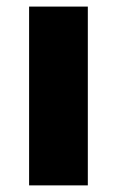

<svg xmlns="http://www.w3.org/2000/svg" viewBox="-20 -560 353 580"><path d="M67.9 -540.1H245.3V0H67.9Z"/></svg>

Font: Alexandria
Style: Regular
Weight: 400
Designer: Mohamed Gaber
Foundry: Kief Type Foundry
Version: Version 5.100